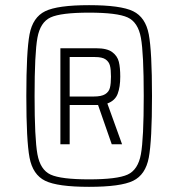

<svg xmlns="http://www.w3.org/2000/svg" viewBox="-20 -716 691 744"><path d="M82 -344Q82 -517 94.5 -583Q107 -649 155 -672.5Q203 -696 325 -696Q448 -696 496 -672.5Q544 -649 556.5 -583Q569 -517 569 -344Q569 -171 556.5 -105Q544 -39 496 -15.5Q448 8 325 8Q203 8 155 -15.5Q107 -39 94.5 -105Q82 -171 82 -344ZM537 -344Q537 -509 526 -569.5Q515 -630 474.5 -648.5Q434 -667 325 -667Q216 -667 176 -648.5Q136 -630 125 -569.5Q114 -509 114 -344Q114 -179 125 -118.5Q136 -58 176 -39.5Q216 -21 325 -21Q434 -21 474.5 -39.5Q515 -58 526 -118.5Q537 -179 537 -344ZM214 -529H353Q395 -529 415 -514Q435 -499 440.5 -476.5Q446 -454 446 -419Q446 -379 436 -352.5Q426 -326 396 -315L453 -157H413L360 -309H250V-157H214ZM410 -419Q410 -447 406 -462Q402 -477 389 -486Q376 -495 348 -495H250V-342H343Q373 -342 387.5 -351Q402 -360 406 -376Q410 -392 410 -419Z"/></svg>

Font: Saira Semi Condensed ExtraLight
Style: Regular
Weight: 200
Width: 4
Designer: Hector Gatti with collaboration of the Omnibus-Type team
Foundry: Omnibus-Type
Version: Version 1.001; ttfautohint (v1.8)